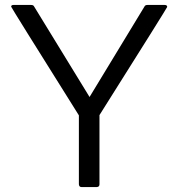

<svg xmlns="http://www.w3.org/2000/svg" viewBox="-20 -754 718 774"><path d="M371 0H308Q299 0 298 -11V-289Q25 -724 25 -727Q25 -734 34 -734H106Q115 -734 118 -727L341 -363L562 -727Q565 -734 574 -734H644Q654 -734 654 -726Q654 -723 381 -290V-11Q381 -1 371 0Z"/></svg>

Font: YamahaIndonesia935. App
Style: Regular
Weight: 400
Designer: Dalton Maag Ltd
Foundry: Dalton Maag Ltd
Version: Version 1.002; January 01, 2024; Regular/Italic